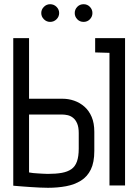

<svg xmlns="http://www.w3.org/2000/svg" viewBox="-20 -881 663 912"><path d="M218 -861Q201 -861 188.5 -848.5Q176 -836 176 -819Q176 -802 188.5 -789.5Q201 -777 218 -777Q236 -777 248.5 -789.5Q261 -802 261 -819Q261 -836 248.5 -848.5Q236 -861 218 -861ZM377 -861Q359 -861 347 -848.5Q335 -836 335 -819Q335 -802 347 -789.5Q359 -777 377 -777Q395 -777 407 -789.5Q419 -802 419 -819Q419 -836 407 -848.5Q395 -861 377 -861ZM432 -632 500 -630V0H574V-700H432ZM277 -412H118V-700H43V1Q42 1 53.5 2Q65 3 84 4.5Q103 6 125.5 7.5Q148 9 169.5 10Q191 11 208 11Q254 11 294 3.5Q334 -4 364.5 -23Q395 -42 411.5 -76Q428 -110 428 -164V-255Q428 -296 415.5 -325.5Q403 -355 381.5 -374Q360 -393 333 -402.5Q306 -412 277 -412ZM354 -175Q354 -138 345.5 -114Q337 -90 319 -77.5Q301 -65 273.5 -60Q246 -55 207 -55Q194 -55 181 -56Q168 -57 157 -57.5Q146 -58 137.5 -59Q129 -60 124 -61Q119 -62 118 -62V-337H275Q287 -337 301 -334Q315 -331 327 -321.5Q339 -312 346.5 -294.5Q354 -277 354 -249Z"/></svg>

Font: Advent Pro Medium
Style: Regular
Weight: 500
Designer: VivaRado, Andreas Kalpakidis
Foundry: VivaRado, Andreas Kalpakidis
Version: Version 3.000